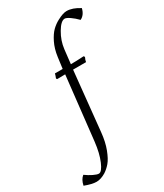

<svg xmlns="http://www.w3.org/2000/svg" viewBox="-469 -971 1251 1461"><g transform="rotate(-30 156.5 -240.0)"><path d="M-176 356Q-166 307 -136 283Q-106 305 -75 320Q-44 335 -28 335Q-2 335 26 269.5Q54 204 65 107L127 -448L57 -447Q51 -450 51 -457Q59 -476 63 -493H131L144 -591Q153 -658 178.5 -709.5Q204 -761 232.5 -788.5Q261 -816 294 -833Q345 -860 376 -860Q428 -860 489 -821Q476 -767 436 -748Q408 -777 379 -797Q350 -817 335 -817Q302 -817 263.5 -752Q225 -687 217 -616L203 -493Q253 -493 316 -497Q323 -495 323 -485Q314 -469 311 -449H197L144 69Q136 151 112.5 212.5Q89 274 63 304.5Q37 335 7 354Q-36 380 -74 380Q-112 380 -176 356Z"/></g></svg>

Font: Rosarivo
Style: Italic
Weight: 400
Version: Version 1.003